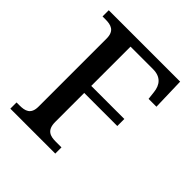

<svg xmlns="http://www.w3.org/2000/svg" viewBox="-193 -849 985 985"><g transform="rotate(45 299.5 -357.0)"><path d="M35 0H361V-45H320C280 -45 246 -54 246 -115V-325H486V-376H246V-661H409C466 -661 491 -628 496 -581L501 -537H558L553 -714H35V-669H56C96 -669 130 -660 130 -603V-110C130 -53 96 -45 56 -45H35Z"/></g></svg>

Font: Noto Serif Thai Medium
Style: Regular
Weight: 500
Designer: Monotype Design Team
Foundry: Monotype Imaging Inc.
Version: Version 1.901;PS 001.901;hotconv 1.0.88;makeotf.lib2.5.64775